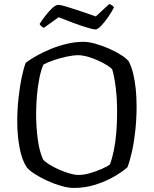

<svg xmlns="http://www.w3.org/2000/svg" viewBox="-20 -926 758 946"><path d="M344 0Q316 0 281.5 -10Q247 -20 213 -35.5Q179 -51 152.5 -68Q126 -85 113 -100Q88 -136 76.5 -198Q65 -260 65 -328Q65 -385 71 -441Q77 -497 86.5 -543Q96 -589 107 -617Q128 -633 160 -651Q192 -669 231 -685Q270 -701 311 -710.5Q352 -720 392 -720Q416 -720 448.5 -711Q481 -702 514.5 -687.5Q548 -673 574.5 -656.5Q601 -640 614 -624Q628 -598 636.5 -562Q645 -526 649 -485.5Q653 -445 653 -402Q653 -343 647 -285.5Q641 -228 630.5 -180.5Q620 -133 608 -102Q585 -81 544 -57Q503 -33 451.5 -16.5Q400 0 344 0ZM366 -64Q393 -64 424 -73Q455 -82 482 -94Q509 -106 521 -115Q532 -142 540.5 -183Q549 -224 553 -273Q557 -322 557 -374Q557 -437 550.5 -492Q544 -547 533 -584Q527 -592 508 -604Q489 -616 464 -627.5Q439 -639 412.5 -646.5Q386 -654 365 -654Q341 -654 308.5 -647Q276 -640 245 -629.5Q214 -619 194 -608Q182 -581 174 -541Q166 -501 162 -455Q158 -409 158 -363Q158 -298 166.5 -237Q175 -176 193 -139Q203 -128 224 -115Q245 -102 271 -90.5Q297 -79 322.5 -71.5Q348 -64 366 -64ZM450 -781Q439 -781 408 -790.5Q377 -800 339 -814Q301 -828 269 -841L196 -789Q191 -791 185 -795.5Q179 -800 175 -808Q188 -828 205 -850Q222 -872 238.5 -887Q255 -902 267 -902Q279 -902 310 -892.5Q341 -883 380 -870Q419 -857 452 -845L518 -906Q527 -904 533 -899Q539 -894 542 -890Q530 -867 512.5 -841.5Q495 -816 478 -798.5Q461 -781 450 -781Z"/></svg>

Font: Texturina 12pt Light
Style: Regular
Weight: 300
Designer: Guillermo Torres Carreño
Foundry: Omnibus-Type
Version: Version 1.002